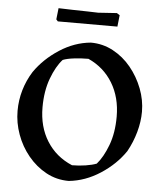

<svg xmlns="http://www.w3.org/2000/svg" viewBox="-56 -854 774 915"><g transform="rotate(5 331.0 -396.5)"><path d="M307 12Q248 12 198.5 -15Q149 -42 112 -87Q75 -132 55 -187.5Q35 -243 35 -300Q35 -351 49 -399Q63 -447 90 -490Q135 -555 206 -601Q277 -647 355 -654Q412 -654 461.5 -627.5Q511 -601 547.5 -556.5Q584 -512 605 -457.5Q626 -403 626 -347Q626 -299 612 -249Q598 -199 573 -154Q529 -89 457.5 -42.5Q386 4 307 12ZM316 -64Q349 -64 381 -69Q413 -74 433 -82Q463 -116 485.5 -175.5Q508 -235 508 -313Q508 -405 466.5 -473.5Q425 -542 350 -576Q316 -576 282 -572Q248 -568 228 -560Q197 -526 174.5 -465.5Q152 -405 152 -327Q152 -234 195 -165.5Q238 -97 316 -64ZM189 -741 181 -750 187 -804Q215 -803 253.5 -802Q292 -801 327 -800.5Q362 -800 377 -799L466 -805L480 -796L474 -741Z"/></g></svg>

Font: Labrada Medium
Style: Regular
Weight: 500
Designer: Mercedes Jáuregui
Foundry: Omnibus-Type Team
Version: Version 1.000; ttfautohint (v1.8.4.7-5d5b)